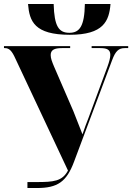

<svg xmlns="http://www.w3.org/2000/svg" viewBox="-20 -946 665 966"><path d="M331 -771C501 -771 529 -840 536 -926H407C405 -813 380 -781 329 -781C276 -781 253 -813 250 -926H121C128 -839 153 -771 331 -771ZM118 0H166C270 0 315 -32 352 -131L544 -643C561 -689 577 -704 608 -704H625V-714H441V-704H485C520 -704 535 -695 535 -670C535 -656 530 -636 520 -609L425 -352C415 -326 405 -301 395 -270C379 -311 364 -349 349 -387L252 -611C242 -635 235 -652 235 -669C235 -695 254 -704 291 -704H333V-714H0V-704H4C27 -704 40 -690 58 -650L322 -88C293 -34 251 -30 162 -30H118Z"/></svg>

Font: Noto Serif Display Condensed Black
Style: Regular
Weight: 900
Width: 3
Designer: Monotype Design Team
Foundry: Monotype Imaging Inc.
Version: Version 2.009